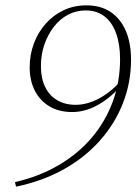

<svg xmlns="http://www.w3.org/2000/svg" viewBox="-20 -684 518 718"><path d="M36 -3Q127 -24 199.5 -66.5Q272 -109 323 -169Q374 -229 401.5 -303.5Q429 -378 429 -463Q429 -519 414 -560Q399 -601 370.5 -623Q342 -645 300 -645Q265 -645 234.5 -629Q204 -613 181.5 -584Q159 -555 146 -517.5Q133 -480 133 -436Q133 -392 148.5 -359.5Q164 -327 193.5 -309.5Q223 -292 263 -292Q304 -292 347 -314Q390 -336 429 -378L435 -358H428Q387 -313 341.5 -289Q296 -265 250 -265Q200 -265 164.5 -286.5Q129 -308 110 -345.5Q91 -383 91 -432Q91 -479 106.5 -521Q122 -563 151 -595.5Q180 -628 218.5 -646Q257 -664 303 -664Q357 -664 394 -639Q431 -614 450.5 -568.5Q470 -523 470 -461Q470 -375 439.5 -297.5Q409 -220 352 -156.5Q295 -93 216 -49.5Q137 -6 40 14Z"/></svg>

Font: Source Serif 4 48pt Light
Style: Italic
Weight: 300
Italic angle: -12°
Designer: Frank Grießhammer
Foundry: Adobe Systems Incorporated
Version: Version 4.004;hotconv 1.0.116;makeotfexe 2.5.65601